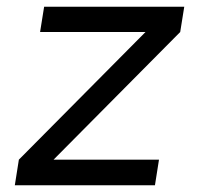

<svg xmlns="http://www.w3.org/2000/svg" viewBox="-20 -550 616 570"><path d="M24 0H440L452 -76H139L515 -455L527 -530H111L99 -455H412L36 -76Z"/></svg>

Font: Iosevka Sparkle
Style: Italic
Weight: 400
Italic angle: -9°
Designer: Belleve Invis
Foundry: Belleve Invis
Version: Version 4.5.0; ttfautohint (v1.8.3)